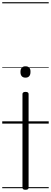

<svg xmlns="http://www.w3.org/2000/svg" viewBox="-20 -1111 458 1726"><path d="M209 595Q182 595 182 576V-266Q182 -275 189 -280Q196 -285 209 -285Q237 -285 237 -266V576Q237 586 230 590.5Q223 595 209 595ZM209 -413Q187 -413 175.5 -426Q164 -439 164 -464Q164 -490 175.5 -502.5Q187 -515 209 -515Q232 -515 243.5 -502.5Q255 -490 254 -464Q254 -439 242.5 -426Q231 -413 209 -413ZM0 571H418V581H0ZM0 -20H418V0H0ZM0 -505H418V-500H0ZM0 -1091H418V-1081H0Z"/></svg>

Font: Playwrite PT Guides
Style: Regular
Weight: 400
Designer: Veronika Burian, José Scaglione
Foundry: TypeTogether
Version: Version 1.003